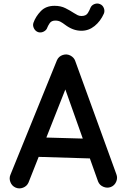

<svg xmlns="http://www.w3.org/2000/svg" viewBox="-20 -1006 712 1086"><path d="M67.4 54.7Q46.9 45.4 38.6 23.4Q30.3 1.5 39.6 -19L302.2 -665.5Q312 -687.5 335.4 -695.1Q358.9 -702.6 379.9 -690.9Q398.4 -680.2 404.8 -663.1L638.2 -20.5Q646.5 0.5 637.2 22Q627.9 43.5 606.9 51.8Q585.9 59.6 564.5 50.5Q543 41.5 534.7 20.5L488.3 -109.9L198.7 -118.7L141.1 26.9Q131.8 47.4 110.1 55.7Q88.4 64 67.4 54.7ZM349.6 -500 242.2 -228 448.2 -222.2ZM195.8 -824.2Q180.2 -829.6 172.1 -845.5Q164.1 -861.3 168.9 -876.5Q181.6 -912.6 210.7 -942.9Q239.7 -973.1 288.6 -973.1Q323.7 -973.1 350.3 -959.7Q377 -946.3 398.4 -932.1Q409.7 -924.8 419.2 -920.2Q428.7 -915.5 440.9 -915.5Q466.8 -915.5 477.1 -932.6Q487.3 -949.7 491.2 -960.9Q497.6 -976.6 513.9 -982.9Q530.3 -989.3 545.4 -982.9Q561 -976.6 567.4 -960.2Q573.7 -943.8 567.4 -928.7Q548.3 -885.7 515.1 -858.9Q481.9 -832 440.9 -832Q415.5 -832 392.6 -840.8Q369.6 -849.6 347.7 -866.2Q335 -876 322.5 -882.8Q310.1 -889.6 293 -889.6Q270.5 -889.6 260.5 -874Q250.5 -858.4 248 -851.1Q243.2 -835.4 227.3 -827.4Q211.4 -819.3 195.8 -824.2Z"/></svg>

Font: Mikhak SemiBold
Style: Regular
Weight: 600
Designer: Amin Abedi
Version: Version 3.3